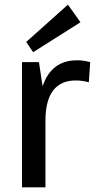

<svg xmlns="http://www.w3.org/2000/svg" viewBox="-20 -808 409 828"><path d="M75 -540H148L176 -354V0H75ZM147 -312Q147 -428 189 -488Q231 -548 312 -548Q326 -548 340.5 -546Q355 -544 369 -540L363 -453Q337 -461 306 -461Q242 -461 209 -417.5Q176 -374 176 -288ZM327 -712 123 -583 93 -627 273 -788Z"/></svg>

Font: Pathway Extreme SemiCondensed Medium
Style: Regular
Weight: 500
Width: 4
Version: Version 1.001;gftools[0.9.26]